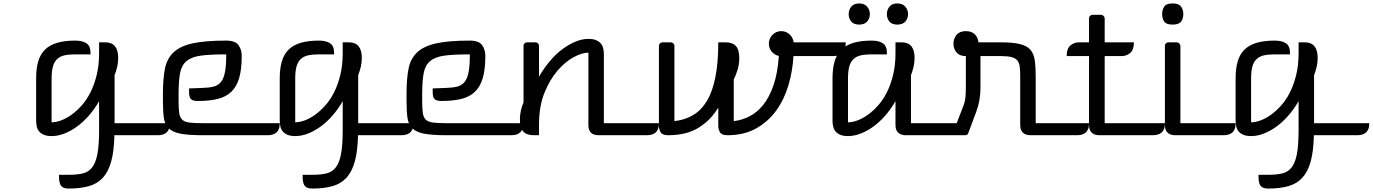

<svg xmlns="http://www.w3.org/2000/svg" viewBox="-20 -786 7979 1116"><path d="M506 -470H417Q381 -470 355.5 -464.5Q330 -459 313 -443.5Q296 -428 288 -401Q280 -374 280 -331V-75Q304 -75 333.5 -85.5Q363 -96 393.5 -117.5Q424 -139 453.5 -171.5Q483 -204 505.5 -248.5Q528 -293 542 -350Q556 -407 556 -477V-540H592Q667 -540 667 -449Q667 -422 661 -397Q655 -372 646 -349V-70H967Q967 -48 961 -34.5Q955 -21 945 -13.5Q935 -6 922.5 -3Q910 0 897 0H645Q643 92 626.5 152Q610 212 578 247Q546 282 496.5 296Q447 310 379 310Q347 310 335 294Q323 278 323 241V230H379Q426 230 459.5 222.5Q493 215 514.5 188.5Q536 162 546 110.5Q556 59 556 -30V-198Q529 -151 496 -113.5Q463 -76 427 -50Q391 -24 353.5 -9.5Q316 5 280 5Q254 5 236.5 -2Q219 -9 208.5 -21Q198 -33 194 -49.5Q190 -66 190 -85V-331Q190 -387 202 -428.5Q214 -470 241 -497Q268 -524 311.5 -537Q355 -550 417 -550Q460 -550 483 -534Q506 -518 506 -480Z M1018 -200Q1018 -156 1021.5 -130Q1025 -104 1039 -90.5Q1053 -77 1081.5 -73.5Q1110 -70 1160 -70H1606Q1606 -48 1600 -34.5Q1594 -21 1584 -13.5Q1574 -6 1561.5 -3Q1549 0 1536 0H1160Q1078 0 1031.5 -8.5Q985 -17 961.5 -39.5Q938 -62 932.5 -100.5Q927 -139 927 -200V-241Q927 -327 938.5 -386Q950 -445 988.5 -481.5Q1027 -518 1099.5 -534Q1172 -550 1295 -550Q1347 -550 1366 -524Q1385 -498 1385 -461Q1385 -384 1370.5 -333.5Q1356 -283 1325 -253Q1294 -223 1245.5 -211Q1197 -199 1129 -199Q1102 -199 1090.5 -209.5Q1079 -220 1079 -251V-272L1158 -275Q1195 -276 1221 -282.5Q1247 -289 1263.5 -308.5Q1280 -328 1287.5 -366Q1295 -404 1295 -470Q1204 -470 1149.5 -463Q1095 -456 1065.5 -432Q1036 -408 1027 -362.5Q1018 -317 1018 -240Z M1922 -470H1833Q1797 -470 1771.5 -464.5Q1746 -459 1729 -443.5Q1712 -428 1704 -401Q1696 -374 1696 -331V-75Q1720 -75 1749.5 -85.5Q1779 -96 1809.5 -117.5Q1840 -139 1869.5 -171.5Q1899 -204 1921.5 -248.5Q1944 -293 1958 -350Q1972 -407 1972 -477V-540H2008Q2083 -540 2083 -449Q2083 -422 2077 -397Q2071 -372 2062 -349V-70H2383Q2383 -48 2377 -34.5Q2371 -21 2361 -13.5Q2351 -6 2338.5 -3Q2326 0 2313 0H2061Q2059 92 2042.5 152Q2026 212 1994 247Q1962 282 1912.5 296Q1863 310 1795 310Q1763 310 1751 294Q1739 278 1739 241V230H1795Q1842 230 1875.5 222.5Q1909 215 1930.5 188.5Q1952 162 1962 110.5Q1972 59 1972 -30V-198Q1945 -151 1912 -113.5Q1879 -76 1843 -50Q1807 -24 1769.5 -9.5Q1732 5 1696 5Q1670 5 1652.5 -2Q1635 -9 1624.5 -21Q1614 -33 1610 -49.5Q1606 -66 1606 -85V-331Q1606 -387 1618 -428.5Q1630 -470 1657 -497Q1684 -524 1727.5 -537Q1771 -550 1833 -550Q1876 -550 1899 -534Q1922 -518 1922 -480Z M2434 -200Q2434 -156 2437.5 -130Q2441 -104 2455 -90.5Q2469 -77 2497.5 -73.5Q2526 -70 2576 -70H3022Q3022 -48 3016 -34.5Q3010 -21 3000 -13.5Q2990 -6 2977.5 -3Q2965 0 2952 0H2576Q2494 0 2447.5 -8.5Q2401 -17 2377.5 -39.5Q2354 -62 2348.5 -100.5Q2343 -139 2343 -200V-241Q2343 -327 2354.5 -386Q2366 -445 2404.5 -481.5Q2443 -518 2515.5 -534Q2588 -550 2711 -550Q2763 -550 2782 -524Q2801 -498 2801 -461Q2801 -384 2786.5 -333.5Q2772 -283 2741 -253Q2710 -223 2661.5 -211Q2613 -199 2545 -199Q2518 -199 2506.5 -209.5Q2495 -220 2495 -251V-272L2574 -275Q2611 -276 2637 -282.5Q2663 -289 2679.5 -308.5Q2696 -328 2703.5 -366Q2711 -404 2711 -470Q2620 -470 2565.5 -463Q2511 -456 2481.5 -432Q2452 -408 2443 -362.5Q2434 -317 2434 -240Z M3083 0Q3041 0 3021.5 -21.5Q3002 -43 3002 -91Q3002 -118 3007.5 -143Q3013 -168 3023 -191V-520Q3023 -528 3029 -534Q3035 -540 3043 -540H3093Q3101 -540 3107 -534Q3113 -528 3113 -520V-340Q3141 -389 3175.5 -430Q3210 -471 3248 -499.5Q3286 -528 3325 -544Q3364 -560 3400 -560Q3426 -560 3443.5 -553Q3461 -546 3471.5 -534Q3482 -522 3486 -505.5Q3490 -489 3490 -470V-70H3810Q3810 -48 3804 -34.5Q3798 -21 3788 -13.5Q3778 -6 3765.5 -3Q3753 0 3740 0H3460Q3449 0 3438 -2.5Q3427 -5 3418.5 -11.5Q3410 -18 3405 -29.5Q3400 -41 3400 -60V-480Q3364 -480 3315 -454Q3266 -428 3221 -376Q3176 -324 3144.5 -246Q3113 -168 3113 -63V0Z M4449 -532Q4449 -562 4470 -583.5Q4491 -605 4521 -605Q4549 -605 4569.5 -586Q4590 -567 4593 -540H4896Q4896 -496 4874 -478Q4852 -460 4826 -460H4592Q4587 -371 4562 -288Q4537 -205 4490 -141Q4443 -77 4373 -38.5Q4303 0 4209 0Q4175 0 4165 -17Q4155 -34 4155 -54V-161Q4112 -88 4041 -44Q3970 0 3864 0Q3830 0 3820 -17Q3810 -34 3810 -54V-520Q3810 -528 3816 -534Q3822 -540 3830 -540H3879Q3887 -540 3893.5 -534Q3900 -528 3900 -520V-82Q3962 -89 4009.5 -117.5Q4057 -146 4089.5 -200.5Q4122 -255 4138.5 -339Q4155 -423 4155 -540H4196Q4238 -540 4257.5 -518.5Q4277 -497 4277 -449Q4277 -414 4268 -383Q4259 -352 4245 -324V-82Q4291 -87 4335 -109Q4379 -131 4415 -175Q4451 -219 4475.5 -289Q4500 -359 4507 -461Q4482 -466 4465.5 -486Q4449 -506 4449 -532Z M4909 -75Q4933 -75 4962.5 -85.5Q4992 -96 5022.5 -117.5Q5053 -139 5082.5 -171.5Q5112 -204 5134.5 -248.5Q5157 -293 5171 -350Q5185 -407 5185 -477V-540H5221Q5296 -540 5296 -449Q5296 -422 5290 -397Q5284 -372 5275 -349V-70H5596Q5596 -48 5590 -34.5Q5584 -21 5574 -13.5Q5564 -6 5551.5 -3Q5539 0 5526 0H5246Q5235 0 5224 -2.5Q5213 -5 5204.5 -11.5Q5196 -18 5190.5 -29.5Q5185 -41 5185 -60V-198Q5158 -151 5125 -113.5Q5092 -76 5056 -50Q5020 -24 4982.5 -9.5Q4945 5 4909 5Q4883 5 4865.5 -2Q4848 -9 4837.5 -21Q4827 -33 4823 -49.5Q4819 -66 4819 -85V-331Q4819 -387 4831 -428.5Q4843 -470 4870 -497Q4897 -524 4940.5 -537Q4984 -550 5046 -550Q5089 -550 5112 -534Q5135 -518 5135 -480V-470H5046Q5010 -470 4984.5 -464.5Q4959 -459 4942 -443.5Q4925 -428 4917 -401Q4909 -374 4909 -331ZM4913 -704Q4913 -729 4928 -747.5Q4943 -766 4974 -766Q5004 -766 5020 -747.5Q5036 -729 5036 -704Q5036 -678 5020 -660.5Q5004 -643 4974 -643Q4943 -643 4928 -660.5Q4913 -678 4913 -704ZM5135 -704Q5135 -729 5150 -747.5Q5165 -766 5196 -766Q5226 -766 5242 -747.5Q5258 -729 5258 -704Q5258 -678 5242 -660.5Q5226 -643 5196 -643Q5165 -643 5150 -660.5Q5135 -678 5135 -704Z M5608 -12Q5603 0 5591 0H5535Q5521 0 5521 -13Q5521 -20 5525 -29L5579 -169Q5589 -194 5591.5 -220.5Q5594 -247 5594 -274V-460Q5558 -460 5540 -481Q5522 -502 5522 -532Q5522 -562 5540 -583.5Q5558 -605 5594 -605Q5628 -605 5646.5 -586Q5665 -567 5667 -540H5797Q5867 -540 5908 -530Q5949 -520 5969 -497Q5989 -474 5994.5 -435.5Q6000 -397 6000 -340V-70H6310Q6310 -48 6304 -34.5Q6298 -21 6288 -13.5Q6278 -6 6265.5 -3Q6253 0 6240 0H5971Q5960 0 5949 -2.5Q5938 -5 5929.5 -11.5Q5921 -18 5915.5 -29.5Q5910 -41 5910 -60V-340Q5910 -376 5907 -399Q5904 -422 5892.5 -435.5Q5881 -449 5858.5 -454.5Q5836 -460 5797 -460H5679V-274Q5679 -240 5673 -205Q5667 -170 5655 -138Z M6401 -460V-70H6751Q6751 -48 6745 -34.5Q6739 -21 6729 -13.5Q6719 -6 6706.5 -3Q6694 0 6681 0H6371Q6360 0 6349 -2.5Q6338 -5 6329.5 -11.5Q6321 -18 6315.5 -29.5Q6310 -41 6310 -60V-460H6180Q6180 -504 6202 -522Q6224 -540 6250 -540H6310V-680Q6310 -688 6316 -694Q6322 -700 6330 -700H6380Q6388 -700 6394 -694Q6400 -688 6401 -680V-540H6571Q6571 -496 6549 -478Q6527 -460 6501 -460Z M7162 -70Q7162 -48 7156 -34.5Q7150 -21 7140 -13.5Q7130 -6 7117.5 -3Q7105 0 7092 0H6812Q6801 0 6790 -2.5Q6779 -5 6770.5 -11.5Q6762 -18 6756.5 -29.5Q6751 -41 6751 -60V-520Q6751 -528 6757 -534Q6763 -540 6771 -540H6820Q6828 -540 6834 -534Q6840 -528 6841 -520V-70ZM6735 -704Q6735 -729 6747 -747.5Q6759 -766 6796 -766Q6832 -766 6845 -747.5Q6858 -729 6858 -704Q6858 -678 6845 -660.5Q6832 -643 6796 -643Q6759 -643 6747 -660.5Q6735 -678 6735 -704Z M7478 -470H7389Q7353 -470 7327.5 -464.5Q7302 -459 7285 -443.5Q7268 -428 7260 -401Q7252 -374 7252 -331V-75Q7276 -75 7305.5 -85.5Q7335 -96 7365.5 -117.5Q7396 -139 7425.5 -171.5Q7455 -204 7477.5 -248.5Q7500 -293 7514 -350Q7528 -407 7528 -477V-540H7564Q7639 -540 7639 -449Q7639 -422 7633 -397Q7627 -372 7618 -349V-70H7939Q7939 -48 7933 -34.5Q7927 -21 7917 -13.5Q7907 -6 7894.5 -3Q7882 0 7869 0H7617Q7615 92 7598.5 152Q7582 212 7550 247Q7518 282 7468.5 296Q7419 310 7351 310Q7319 310 7307 294Q7295 278 7295 241V230H7351Q7398 230 7431.5 222.5Q7465 215 7486.5 188.5Q7508 162 7518 110.5Q7528 59 7528 -30V-198Q7501 -151 7468 -113.5Q7435 -76 7399 -50Q7363 -24 7325.5 -9.5Q7288 5 7252 5Q7226 5 7208.5 -2Q7191 -9 7180.5 -21Q7170 -33 7166 -49.5Q7162 -66 7162 -85V-331Q7162 -387 7174 -428.5Q7186 -470 7213 -497Q7240 -524 7283.5 -537Q7327 -550 7389 -550Q7432 -550 7455 -534Q7478 -518 7478 -480Z"/></svg>

Font: Warnes
Style: Regular
Weight: 400
Designer: Eduardo Rodriguez Tunni
Foundry: Eduardo Rodriguez Tunni
Version: Version 1.001